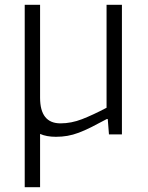

<svg xmlns="http://www.w3.org/2000/svg" viewBox="-20 -560 615 800"><path d="M83 -540H147V-153Q147 -46 232 -46Q277 -46 322 -63.5Q367 -81 424 -111V-540H488V0H434L429 -64H425Q388 -44 360 -30Q332 -16 308 -7Q284 2 261 6Q238 10 213 10Q174 10 147 -2V220H83Z"/></svg>

Font: Encode Sans Narrow
Style: Light
Weight: 300
Designer: Pablo Impallari, Andres Torresi
Foundry: Pablo Impallari, Andres Torresi
Version: Version 1.000; ttfautohint (v1.00) -l 8 -r 50 -G 200 -x 14 -